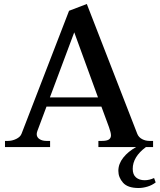

<svg xmlns="http://www.w3.org/2000/svg" viewBox="-20 -737 800 962"><path d="M760 177Q742 191 719 198Q696 205 674 205Q620 205 596.5 178.5Q573 152 573 119Q573 84 597.5 53Q622 22 662 0H473V-31H491Q515 -31 525.5 -38Q536 -45 536 -59Q536 -72 526 -100L488 -203H213L167 -80Q164 -71 164 -65Q164 -49 178 -40Q192 -31 212 -31H231V0H5V-31H20Q41 -31 61.5 -41Q82 -51 88 -67L326 -683L415 -717L668 -66Q675 -49 692 -40Q709 -31 728 -31H747V0H711Q645 49 645 109Q645 138 661.5 152Q678 166 705 166Q728 166 752 155ZM471 -249 352 -575 230 -249Z"/></svg>

Font: Taviraj Medium
Style: Regular
Weight: 500
Designer: Katatrad Team
Foundry: CadsonDemak
Version: Version 1.001